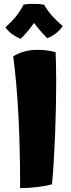

<svg xmlns="http://www.w3.org/2000/svg" viewBox="-20 -949 372 1001"><path d="M273 -526Q273 -390 267 -241.5Q261 -93 251 12Q223 20 174.5 26Q126 32 85 32Q85 -177 76 -348Q67 -519 49 -655Q73 -671 105.5 -680Q138 -689 174 -689Q201 -689 222.5 -686.5Q244 -684 270 -677Q271 -646 272 -607.5Q273 -569 273 -526ZM307 -813Q292 -791 271.5 -775Q251 -759 226 -750Q201 -776 186.5 -793Q172 -810 157 -829Q141 -806 124.5 -786.5Q108 -767 88 -747Q64 -756 43 -771.5Q22 -787 8 -806Q41 -836 64 -864.5Q87 -893 103 -925Q113 -927 124.5 -928Q136 -929 149 -929Q167 -929 181 -928Q195 -927 211 -924Q225 -897 249 -869.5Q273 -842 307 -813Z"/></svg>

Font: Atma
Style: Bold
Weight: 700
Designer: Gregori Vincens, Jeremie Hornus, Riccardo Olocco, Yoann Minet.
Foundry: black foundry
Version: Version 1.102;PS 1.100;hotconv 1.0.86;makeotf.lib2.5.63406